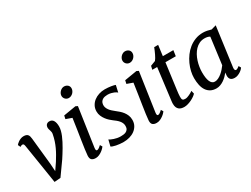

<svg xmlns="http://www.w3.org/2000/svg" viewBox="-64 -1405 2628 2012"><g transform="rotate(-30 1250.0 -398.5)"><path d="M128.4 -173.3 81.1 -470.2Q78.6 -485.4 73.5 -491.5Q68.4 -497.6 61.5 -497.6Q47.9 -498 31.7 -486.8L17.6 -516.6Q20 -520.5 28.6 -529.1Q37.1 -537.6 49.8 -546.1Q62.5 -554.7 79.1 -561.3Q95.7 -567.9 114.3 -567.9Q132.8 -567.9 144.8 -563.5Q156.7 -559.1 164.1 -550.5Q171.4 -542 175 -529.5Q178.7 -517.1 180.2 -501L213.9 -175.3L219.7 -84.5L274.4 -164.6Q294.4 -196.8 312.3 -227.5Q330.1 -258.3 345.2 -291Q360.4 -323.7 372.1 -359.4Q383.8 -395 391.6 -437Q393.6 -449.2 391.6 -460Q389.6 -470.7 386.7 -480.2Q383.8 -489.7 380.9 -498.3Q377.9 -506.8 377.9 -514.6Q377.9 -542 391.4 -554.9Q404.8 -567.9 425.8 -567.9Q458.5 -567.9 473.9 -541.7Q489.3 -515.6 489.3 -469.7Q489.3 -447.3 482.7 -421.1Q476.1 -395 464.6 -367.4Q453.1 -339.8 438.5 -311.5Q423.8 -283.2 407.7 -255.6Q391.6 -228 375.2 -202.1Q358.9 -176.3 344.2 -153.8L231.9 3.9L157.2 9.8Z M595.2 -55.2Q597.2 -84.5 603.3 -127.9Q609.4 -171.4 617.7 -225.8Q626 -280.3 636 -344Q646 -407.7 655.8 -478L584.5 -503.4L593.3 -543L742.7 -567.9L766.6 -556.2L698.7 -92.3Q693.4 -55.2 710 -55.2Q717.8 -55.2 729.5 -61.5Q741.2 -67.9 761.7 -87.4L777.3 -61Q773.9 -55.7 762.9 -43.9Q752 -32.2 735.8 -20.3Q719.7 -8.3 699.5 0.7Q679.2 9.8 656.7 9.8Q626 9.8 609.4 -4.9Q592.8 -19.5 595.2 -55.2ZM727.5 -676.8Q715.8 -676.8 705.3 -681.4Q694.8 -686 687.3 -693.6Q679.7 -701.2 675 -711.7Q670.4 -722.2 670.4 -733.9Q670.4 -748.5 676.8 -761.7Q683.1 -774.9 693.4 -785.2Q703.6 -795.4 716.3 -801.3Q729 -807.1 741.7 -807.1Q755.4 -807.1 766.6 -802.7Q777.8 -798.3 785.9 -791Q793.9 -783.7 798.1 -773.7Q802.2 -763.7 802.2 -752.4Q802.2 -737.8 796.1 -724.1Q790 -710.4 779.8 -700Q769.5 -689.5 756.1 -683.1Q742.7 -676.8 727.5 -676.8Z M867.7 -93.8Q875.5 -88.4 888.7 -82Q901.9 -75.7 918.9 -70.1Q936 -64.5 956.3 -60.5Q976.6 -56.6 998.5 -56.6Q1013.7 -56.6 1030.8 -58.6Q1047.9 -60.5 1062 -67.6Q1076.2 -74.7 1085.4 -88.6Q1094.7 -102.5 1094.7 -126.5Q1094.7 -146.5 1087.4 -163.1Q1080.1 -179.7 1067.9 -193.8Q1055.7 -208 1040.3 -220.5Q1024.9 -232.9 1008.8 -244.6Q995.6 -254.4 978 -270.3Q960.4 -286.1 944.6 -307.1Q928.7 -328.1 917.7 -353.8Q906.7 -379.4 906.7 -409.2Q906.7 -445.8 922.4 -475.1Q938 -504.4 964.1 -524.9Q990.2 -545.4 1024.7 -556.6Q1059.1 -567.9 1096.7 -567.9Q1116.2 -567.9 1136 -566.2Q1155.8 -564.5 1172.9 -561.8Q1189.9 -559.1 1202.9 -555.9Q1215.8 -552.7 1221.7 -549.8L1203.1 -467.3Q1200.7 -470.7 1191.9 -476.8Q1183.1 -482.9 1168.7 -489Q1154.3 -495.1 1135 -499.8Q1115.7 -504.4 1092.8 -504.4Q1077.1 -504.4 1062 -501.5Q1046.9 -498.5 1034.4 -491.2Q1022 -483.9 1013.2 -471.2Q1004.4 -458.5 1002.4 -439Q1000 -419.9 1005.9 -403.1Q1011.7 -386.2 1022.7 -370.8Q1033.7 -355.5 1048.8 -341.8Q1064 -328.1 1080.1 -315.4Q1099.1 -300.8 1118.4 -283.9Q1137.7 -267.1 1153.3 -246.6Q1168.9 -226.1 1179 -201.4Q1189 -176.8 1189 -146Q1189 -107.9 1172.9 -78.9Q1156.7 -49.8 1129.9 -30Q1103 -10.3 1067.6 -0.2Q1032.2 9.8 993.7 9.8Q971.7 9.8 948.7 7.3Q925.8 4.9 906 1Q886.2 -2.9 871.1 -8.3Q856 -13.7 849.6 -19Z M1333 -55.2Q1335 -84.5 1341.1 -127.9Q1347.2 -171.4 1355.5 -225.8Q1363.8 -280.3 1373.8 -344Q1383.8 -407.7 1393.6 -478L1322.3 -503.4L1331.1 -543L1480.5 -567.9L1504.4 -556.2L1436.5 -92.3Q1431.2 -55.2 1447.8 -55.2Q1455.6 -55.2 1467.3 -61.5Q1479 -67.9 1499.5 -87.4L1515.1 -61Q1511.7 -55.7 1500.7 -43.9Q1489.7 -32.2 1473.6 -20.3Q1457.5 -8.3 1437.3 0.7Q1417 9.8 1394.5 9.8Q1363.8 9.8 1347.2 -4.9Q1330.6 -19.5 1333 -55.2ZM1465.3 -676.8Q1453.6 -676.8 1443.1 -681.4Q1432.6 -686 1425 -693.6Q1417.5 -701.2 1412.8 -711.7Q1408.2 -722.2 1408.2 -733.9Q1408.2 -748.5 1414.6 -761.7Q1420.9 -774.9 1431.2 -785.2Q1441.4 -795.4 1454.1 -801.3Q1466.8 -807.1 1479.5 -807.1Q1493.2 -807.1 1504.4 -802.7Q1515.6 -798.3 1523.7 -791Q1531.7 -783.7 1535.9 -773.7Q1540 -763.7 1540 -752.4Q1540 -737.8 1533.9 -724.1Q1527.8 -710.4 1517.6 -700Q1507.3 -689.5 1493.9 -683.1Q1480.5 -676.8 1465.3 -676.8Z M1640.1 -77.6Q1640.1 -79.6 1640.1 -83.3Q1640.1 -86.9 1640.6 -94.2Q1641.1 -101.6 1642.6 -113.5Q1644 -125.5 1646.5 -144.5L1690.4 -495.6H1631.8L1641.6 -538.6L1701.7 -561.5Q1710 -570.8 1718.8 -585.9Q1727.5 -601.1 1736.3 -619.1Q1745.1 -637.2 1753.2 -656Q1761.2 -674.8 1767.6 -691.4H1815.4L1798.8 -564H1925.8L1916 -495.6H1790.5L1750 -190.4Q1746.1 -162.6 1743.9 -140.6Q1741.7 -118.7 1741.7 -104.5Q1741.7 -90.8 1743.4 -82Q1745.1 -73.2 1749.8 -68.1Q1754.4 -63 1762.2 -61Q1770 -59.1 1782.7 -59.1Q1792 -59.1 1804.9 -63.2Q1817.9 -67.4 1831.1 -73.5Q1844.2 -79.6 1856.2 -86.7Q1868.2 -93.8 1876 -99.6L1884.8 -61.5Q1876 -50.8 1858.6 -38.3Q1841.3 -25.9 1819.8 -15.1Q1798.3 -4.4 1774.4 2.7Q1750.5 9.8 1729.5 9.8Q1711.4 9.8 1695.1 5.6Q1678.7 1.5 1666.5 -8.8Q1654.3 -19 1647.2 -35.9Q1640.1 -52.7 1640.1 -77.6Z M2119.1 9.8Q2078.1 9.8 2049.1 -6.1Q2020 -22 2001.7 -50Q1983.4 -78.1 1975.1 -116.7Q1966.8 -155.3 1966.8 -201.2Q1966.8 -238.8 1976.3 -280.8Q1985.8 -322.8 2004.4 -363.5Q2022.9 -404.3 2050 -441.4Q2077.1 -478.5 2112.3 -506.6Q2147.5 -534.7 2190.7 -551.3Q2233.9 -567.9 2284.2 -567.9Q2308.6 -567.9 2334.7 -562.7Q2360.8 -557.6 2381.3 -550.8L2440.4 -567.4L2376.5 -92.3Q2374 -72.3 2379.4 -63.7Q2384.8 -55.2 2391.1 -55.2Q2397.9 -55.2 2407.5 -59.6Q2417 -64 2434.1 -77.6L2449.2 -51.3Q2446.8 -46.9 2437.3 -36.6Q2427.7 -26.4 2413.1 -16.1Q2398.4 -5.9 2379.4 2Q2360.4 9.8 2339.4 9.8Q2324.7 9.8 2312.5 6.1Q2300.3 2.4 2292 -5.4Q2283.7 -13.2 2279.5 -25.9Q2275.4 -38.6 2276.4 -56.2L2279.8 -88.4Q2265.6 -70.3 2247.8 -52.7Q2230 -35.2 2209.5 -21.2Q2189 -7.3 2166 1.2Q2143.1 9.8 2119.1 9.8ZM2139.2 -60.1Q2160.2 -60.1 2181.9 -70.8Q2203.6 -81.5 2223.6 -97.9Q2243.7 -114.3 2260.7 -133.8Q2277.8 -153.3 2290 -170.4L2332 -492.7Q2318.8 -501 2303 -504.4Q2287.1 -507.8 2269 -507.8Q2234.4 -507.8 2206.1 -494.1Q2177.7 -480.5 2155.8 -457.5Q2133.8 -434.6 2117.4 -404.8Q2101.1 -375 2090.6 -342Q2080.1 -309.1 2075 -275.6Q2069.8 -242.2 2069.8 -212.4Q2069.8 -176.8 2073.7 -148.7Q2077.6 -120.6 2086.2 -100.8Q2094.7 -81.1 2107.7 -70.6Q2120.6 -60.1 2139.2 -60.1Z"/></g></svg>

Font: Merriweather
Style: Italic
Weight: 400
Italic angle: -7°
Designer: Eben Sorkin ( eben@eyebytes.com )
Foundry: Eben Sorkin ( eben@eyebytes.com )
Version: Version 1.005; ttfautohint (v0.97) -l 13 -r 13 -G 200 -x 24 